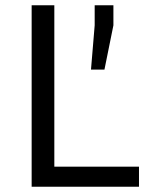

<svg xmlns="http://www.w3.org/2000/svg" viewBox="-20 -708 578 728"><path d="M100 0V-688H186V-76H507V0ZM325 -444 339 -612V-688H410V-612L376 -444Z"/></svg>

Font: Saira Thin
Style: Regular
Weight: 400
Version: Version 1.101